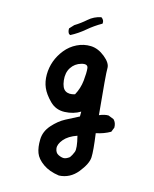

<svg xmlns="http://www.w3.org/2000/svg" viewBox="-80 -627 660 822"><g transform="rotate(10 250.0 -216.5)"><path d="M232.4 132.8Q189.5 123 163.1 100.6Q136.7 78.1 129.9 53.7Q123 29.3 127 -5.9Q130.9 -41 159.2 -67.9Q187.5 -94.7 217.8 -107.4Q248 -120.1 277.3 -131.8L279.3 -153.3Q248 -137.7 209 -139.6Q169.9 -141.6 145.5 -170.9Q121.1 -200.2 112.3 -226.6Q103.5 -252.9 106.4 -284.2Q109.4 -315.4 122.1 -342.8Q134.8 -370.1 157.2 -393.6Q179.7 -417 210 -428.7Q240.2 -440.4 272 -436.5Q303.7 -432.6 332 -405.3Q360.4 -377.9 357.4 -355Q354.5 -332 356.4 -151.4Q379.9 -159.2 397.5 -157.2L420.9 -145.5Q432.6 -131.8 430.7 -110.4L420.9 -90.8Q391.6 -77.1 356.4 -73.2Q360.4 3.9 356.4 32.2Q352.5 60.5 316.9 97.7Q281.2 134.8 232.4 132.8ZM265.6 46.9Q274.4 37.1 282.2 21.5Q290 5.9 281.2 -48.8Q242.2 -39.1 221.7 -18.6Q201.2 2 202.1 20.5Q203.1 39.1 215.8 46.9Q228.5 54.7 239.3 55.7Q250 56.6 265.6 46.9ZM240.2 -221.7Q259.8 -251 266.6 -286.1Q273.4 -321.3 272.9 -340.8Q272.5 -360.4 244.1 -355Q215.8 -349.6 198.7 -327.6Q181.6 -305.7 182.6 -272Q183.6 -238.3 198.7 -227.1Q213.9 -215.8 240.2 -221.7ZM175.8 -467.8 169.9 -471.7Q164.1 -481.4 166 -495.1L185.5 -512.7Q212.9 -526.4 237.3 -544.4Q261.7 -562.5 293.9 -566.4Q307.6 -555.7 303.7 -540Q269.5 -524.4 239.3 -502.9Q209 -481.4 175.8 -467.8Z"/></g></svg>

Font: JasonHandwriting1
Style: Regular
Weight: 400
Version: Version 1.48.20